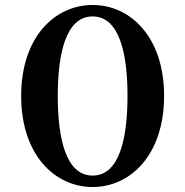

<svg xmlns="http://www.w3.org/2000/svg" viewBox="-20 -740 744 771"><path d="M352 -720C504 -720 639 -591 639 -355C639 -118 504 11 352 11C200 11 65 -118 65 -355C65 -591 200 -720 352 -720ZM212 -355C212 -188 243 -35 352 -35C461 -35 492 -188 492 -355C492 -521 461 -674 352 -674C243 -674 212 -521 212 -355Z"/></svg>

Font: Ortica Linear
Style: Bold
Weight: 700
Designer: Benedetta Bovani
Foundry: Collletttivo
Version: Version 2.000;Glyphs 3.1.2 (3151)